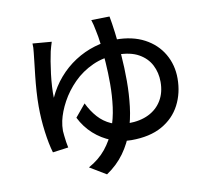

<svg xmlns="http://www.w3.org/2000/svg" viewBox="-91 -902 1182 1075"><g transform="rotate(-10 500.0 -365.0)"><path d="M256 -716Q252 -704 248 -690Q244 -676 241 -664Q236 -642 230.5 -609Q225 -576 220.5 -539.5Q216 -503 214 -468Q212 -433 213 -405Q241 -466 282.5 -514Q324 -562 376.5 -596Q429 -630 488.5 -648Q548 -666 610 -666Q705 -666 773 -630Q841 -594 877.5 -531.5Q914 -469 914 -392Q914 -309 879 -241.5Q844 -174 774.5 -135Q705 -96 600 -96Q542 -96 488 -117Q434 -138 390 -177.5Q346 -217 318 -273L377 -344Q400 -297 430.5 -263Q461 -229 502.5 -210.5Q544 -192 599 -192Q667 -192 715.5 -216Q764 -240 790.5 -284.5Q817 -329 817 -389Q817 -442 794.5 -485.5Q772 -529 725.5 -555Q679 -581 606 -581Q527 -581 463.5 -552Q400 -523 353.5 -476Q307 -429 277.5 -374.5Q248 -320 237 -270Q234 -256 232.5 -242Q231 -228 231 -213Q232 -203 233.5 -185.5Q235 -168 238 -149.5Q241 -131 244 -117L155 -105Q140 -155 130.5 -227.5Q121 -300 121 -372Q121 -413 124 -457.5Q127 -502 131.5 -543Q136 -584 140 -618Q144 -652 146 -673Q148 -688 148.5 -701.5Q149 -715 148 -725ZM599 -799Q606 -763 613.5 -704.5Q621 -646 626.5 -574Q632 -502 632 -427Q632 -353 623.5 -282Q615 -211 593.5 -146.5Q572 -82 532.5 -27Q493 28 432 69L339 13Q399 -20 437.5 -67.5Q476 -115 498 -173Q520 -231 528.5 -295.5Q537 -360 537 -427Q537 -489 533 -547.5Q529 -606 523.5 -654Q518 -702 511 -731Q508 -749 503.5 -767Q499 -785 495 -797Z"/></g></svg>

Font: Noto Sans SC Medium
Style: Regular
Weight: 500
Designer: Ryoko NISHIZUKA  (kana, bopomofo & ideographs); Paul D. Hunt (Latin, Greek & Cyrillic); Sandoll Communications , Soo-you
Foundry: Adobe
Version: Version 2.004-H2;hotconv 1.0.118;makeotfexe 2.5.65603